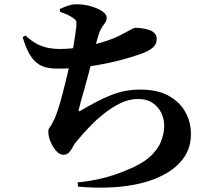

<svg xmlns="http://www.w3.org/2000/svg" viewBox="-20 -823 1040 898"><path d="M343 30Q399 25 455.5 11.5Q512 -2 567 -25Q637 -52 676.5 -86Q716 -120 732 -158.5Q748 -197 748 -234Q748 -266 734.5 -294.5Q721 -323 694 -341.5Q667 -360 625 -360Q584 -360 543.5 -340.5Q503 -321 465 -290.5Q427 -260 395 -226Q363 -192 340 -164Q329 -152 321 -136.5Q313 -121 303 -110Q293 -99 277 -99Q259 -99 243 -117Q227 -135 216.5 -160Q206 -185 206 -208Q206 -219 212 -226Q218 -233 228 -254Q238 -270 249.5 -305Q261 -340 272.5 -384Q284 -428 294 -470Q304 -512 311 -543Q318 -575 323 -604Q328 -633 331.5 -657Q335 -681 337 -699Q339 -718 335.5 -725.5Q332 -733 319 -741Q308 -748 294 -754.5Q280 -761 260 -768V-781Q282 -791 300 -797Q318 -803 337 -803Q374 -803 406 -793.5Q438 -784 458.5 -770Q479 -756 479 -741Q479 -727 472 -717.5Q465 -708 456.5 -695Q448 -682 441 -660Q434 -638 426.5 -608Q419 -578 411 -543Q403 -512 394 -477.5Q385 -443 375.5 -410Q366 -377 359 -351.5Q352 -326 349 -313Q347 -305 349 -303Q351 -301 358 -306Q435 -352 499 -378Q563 -404 636 -404Q718 -404 770 -374.5Q822 -345 847.5 -298Q873 -251 873 -197Q873 -136 843.5 -91Q814 -46 762.5 -15Q711 16 643.5 33Q576 50 499.5 53.5Q423 57 345 50ZM253 -502Q220 -502 195 -508Q170 -514 150.5 -530Q131 -546 115.5 -574.5Q100 -603 86 -649L99 -657Q122 -635 146.5 -621Q171 -607 199 -600.5Q227 -594 258 -594Q312 -594 367.5 -604Q423 -614 471 -629.5Q519 -645 550 -662Q581 -679 594.5 -686Q608 -693 613 -693Q625 -693 641.5 -691Q658 -689 674.5 -684Q691 -679 702 -668.5Q713 -658 713 -641Q713 -619 698.5 -604Q684 -589 648 -574Q623 -565 582 -552.5Q541 -540 487.5 -528.5Q434 -517 374 -509.5Q314 -502 253 -502Z"/></svg>

Font: Noto Serif JP ExtraBold
Style: Regular
Weight: 800
Designer: Ryoko NISHIZUKA 西塚涼子 (kana & ideographs); Frank Grießhammer (Latin, Greek & Cyrillic); Wenlong ZHANG 张文龙 (bopomofo); San
Foundry: Adobe
Version: Version 2.003-H1;hotconv 1.1.1;makeotfexe 2.6.0